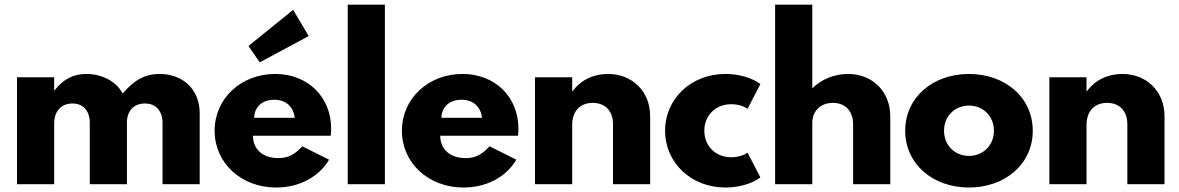

<svg xmlns="http://www.w3.org/2000/svg" viewBox="-20 -802 5135 836"><path d="M54.1 0H215.9V-264.1C215.9 -319.1 247.7 -351.4 295.5 -351.4C343.2 -351.4 370.9 -318.2 370.9 -267.7V0H532.7V-268.6C532.7 -320.5 563.6 -351.4 611.8 -351.4C658.2 -351.4 687.7 -319.1 687.7 -266.4V0H849.5V-310C849.5 -412.3 776.4 -480 675 -480C610.9 -480 562.3 -452.3 514.1 -394.5C488.2 -446.4 425.5 -480 355.5 -480C300 -480 256.4 -458.2 215.9 -406.8V-465.5H54.1Z M914.5 -232.7C914.5 -92.7 1029.5 14.5 1182.7 14.5C1282.7 14.5 1368.6 -31.4 1412.7 -106.8L1296.4 -165C1262.3 -128.2 1233.6 -113.6 1191.8 -113.6C1124.5 -113.6 1081.4 -151.8 1081.4 -210.9H1420C1421.4 -224.1 1421.8 -232.3 1421.8 -241.4C1421.8 -380 1320.5 -480 1178.2 -480C1029.5 -480 914.5 -373.2 914.5 -232.7ZM1061.8 -601.8 1110.9 -530.5 1324.1 -645 1256.4 -759.1ZM1086.4 -289.1C1088.2 -337.3 1122.3 -367.7 1174.1 -367.7C1224.1 -367.7 1256.8 -339.1 1263.6 -289.1Z M1655.9 0V-781.8H1494.1V0Z M1730 -232.7C1730 -92.7 1845 14.5 1998.2 14.5C2098.2 14.5 2184.1 -31.4 2228.2 -106.8L2111.8 -165C2077.7 -128.2 2049.1 -113.6 2007.3 -113.6C1940 -113.6 1896.8 -151.8 1896.8 -210.9H2235.5C2236.8 -224.1 2237.3 -232.3 2237.3 -241.4C2237.3 -380 2135.9 -480 1993.6 -480C1845 -480 1730 -373.2 1730 -232.7ZM1989.5 -367.7C2039.5 -367.7 2072.3 -339.1 2079.1 -289.1H1901.8C1903.6 -337.3 1937.7 -367.7 1989.5 -367.7Z M2471.4 0V-258.2C2471.4 -317.7 2505.9 -354.1 2560.9 -354.1C2615 -354.1 2649.1 -318.6 2649.1 -261.4V0H2810.9V-295.9C2810.9 -403.6 2733.6 -480 2627.3 -480C2566.4 -480 2510 -455.9 2471.4 -402.7V-465.5H2309.5V0Z M3138.6 14.5C3201.4 14.5 3258.2 -4.5 3290.9 -29.5L3235 -137.3C3216.8 -124.5 3190.9 -117.3 3163.6 -117.3C3094.5 -117.3 3046.8 -167.3 3046.8 -232.7C3046.8 -298.2 3094.5 -348.2 3163.6 -348.2C3190.9 -348.2 3216.8 -340.9 3235 -328.2L3290.9 -435.9C3258.2 -460.9 3201.4 -480 3138.6 -480C2989.5 -480 2875.9 -372.3 2875.9 -232.7C2875.9 -93.2 2989.5 14.5 3138.6 14.5Z M3516.8 0V-266.8C3516.8 -317.3 3551.4 -354.1 3606.4 -354.1C3660.5 -354.1 3694.5 -318.6 3694.5 -260.9V0H3856.4V-295.9C3856.4 -403.2 3779.1 -480 3672.7 -480C3611.8 -480 3555.5 -455.9 3516.8 -417.3V-781.8H3355V0Z M3921.4 -232.7C3921.4 -87.3 4042.3 14.5 4199.1 14.5C4355.9 14.5 4476.8 -87.3 4476.8 -232.7C4476.8 -378.2 4355.9 -480 4199.1 -480C4042.3 -480 3921.4 -378.2 3921.4 -232.7ZM4090.5 -232.7C4090.5 -297.3 4138.6 -342.3 4199.1 -342.3C4259.5 -342.3 4307.7 -297.3 4307.7 -232.7C4307.7 -168.2 4259.5 -123.2 4199.1 -123.2C4138.6 -123.2 4090.5 -168.2 4090.5 -232.7Z M4710.9 0V-258.2C4710.9 -317.7 4745.5 -354.1 4800.5 -354.1C4854.5 -354.1 4888.6 -318.6 4888.6 -261.4V0H5050.5V-295.9C5050.5 -403.6 4973.2 -480 4866.8 -480C4805.9 -480 4749.5 -455.9 4710.9 -402.7V-465.5H4549.1V0Z"/></svg>

Font: Spartan MB ExtBd
Style: Regular
Weight: 800
Designer: Matt Bailey, Mirko Velimirovic
Foundry: Matt Bailey
Version: Version 1.005